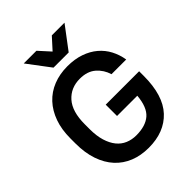

<svg xmlns="http://www.w3.org/2000/svg" viewBox="-254 -1052 1199 1199"><g transform="rotate(-45 345.0 -452.5)"><path d="M350 10Q281 10 225 -12.5Q169 -35 129 -78.5Q89 -122 67 -186Q45 -250 45 -333V-377Q45 -456 67 -517.5Q89 -579 129 -622Q169 -665 225.5 -687.5Q282 -710 350 -710Q414 -710 464.5 -692.5Q515 -675 551.5 -644Q588 -613 610 -571Q632 -529 640 -480H510Q495 -531 455.5 -565.5Q416 -600 350 -600Q270 -600 220.5 -544.5Q171 -489 171 -377V-333Q171 -274 184.5 -230Q198 -186 221.5 -157Q245 -128 278 -114Q311 -100 350 -100Q432 -100 476.5 -138.5Q521 -177 529 -271H350V-371H645V-330Q645 -158 566.5 -74Q488 10 350 10ZM170 -915H282L350 -840L418 -915H530L417 -765H283Z"/></g></svg>

Font: PT Root UI Bold
Style: Regular
Weight: 700
Designer: Vitaly Kuzmin
Foundry: ParaType Ltd.
Version: Version 2.000G